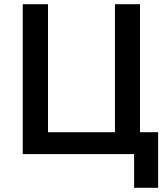

<svg xmlns="http://www.w3.org/2000/svg" viewBox="-20 -732 794 912"><path d="M731 -104V160H617V0H88V-712H208V-104H526V-712H645V-104Z"/></svg>

Font: CST
Style: Medium
Weight: 500
Version: Version 1.00